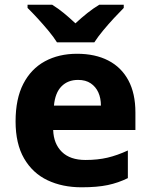

<svg xmlns="http://www.w3.org/2000/svg" viewBox="-20 -786 640 816"><path d="M307.5 -557.5Q384.6 -557.5 440.2 -528.8Q495.7 -500.2 525.6 -444.6Q555.5 -389.1 555.5 -308V-233.5H206Q208 -174.8 243 -140.5Q278.1 -106.1 343.3 -106.1Q395 -106.1 436.8 -115.9Q478.7 -125.8 523.4 -146.5V-29Q483 -9 438 0.5Q392.9 10 326.5 10Q245.1 10 181.9 -20Q118.7 -50 82.4 -112.5Q46.2 -175 46.2 -270.1Q46.2 -366.2 79.1 -429.8Q112 -493.5 170.9 -525.5Q229.8 -557.5 307.5 -557.5ZM311.9 -446.4Q268.4 -446.4 241.4 -419Q214.3 -391.7 209.3 -337.2H408.9Q408.9 -369 397.9 -393.3Q386.9 -417.5 365.5 -431.9Q344.1 -446.4 311.9 -446.4ZM222.2 -606Q207.8 -629 185.5 -655.8Q163.1 -682.7 139.5 -708.3Q115.8 -734 97.1 -752.3V-766H201.6Q227.6 -749.7 251.2 -730.4Q274.8 -711.1 300.5 -686.8Q326.8 -711.1 351.5 -730.7Q376.1 -750.3 402.1 -766H505.9V-752.3Q488.2 -734.7 464.4 -709Q440.6 -683.3 418.1 -656.2Q395.6 -629 380.9 -606Z"/></svg>

Font: Noto Sans Oriya
Style: Regular
Weight: 400
Designer: Amélie Bonet and Sol Matas
Foundry: Google LLC
Version: Version 2.006